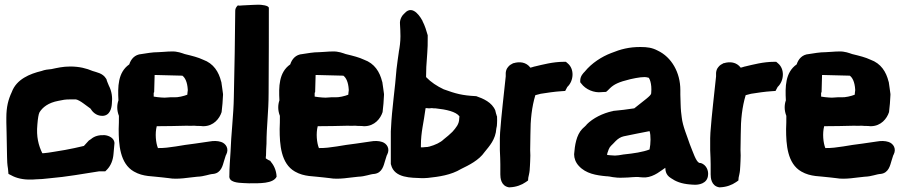

<svg xmlns="http://www.w3.org/2000/svg" viewBox="-20 -767 3833 817"><path d="M7 -246 8 -204 10 -99C10 -84 11 -66 14 -49L16 -27L28 -21C49 -9 79 -2 111 -3H119L134 -4C149 -4 170 -6 187 -8C269 -15 329 -27 402 -38H428L436 -46C452 -63 461 -86 463 -112L467 -157V-160C465 -179 445 -190 425 -192C401 -193 382 -188 367 -175L358 -169L337 -146C306 -139 286 -134 257 -129C230 -125 191 -117 165 -115H160C144 -148 134 -185 139 -237C141 -263 144 -281 148 -289C161 -310 185 -330 229 -338C247 -342 258 -344 278 -344H303C310 -343 323 -336 335 -327C343 -321 356 -312 365 -305C372 -293 388 -274 415 -274C449 -274 455 -309 456 -326C459 -352 456 -378 443 -403C438 -416 435 -421 433 -430L431 -433C417 -456 391 -459 374 -465C348 -476 318 -484 279 -484C247 -484 223 -478 199 -473C185 -472 170 -470 157 -465C107 -453 50 -430 30 -375C15 -343 7 -312 7 -266Z M484 -340C477 -320 477 -297 486 -274C486 -255 486 -236 485 -218V-217C485 -153 490 -71 550 -37C590 -14 629 -18 672 -12L698 -9C736 -2 784 -12 819 -15C850 -16 869 -26 888 -27C922 -31 928 -65 933 -81C937 -91 940 -107 943 -110C955 -134 942 -156 921 -163C906 -168 888 -168 872 -165C857 -163 837 -160 810 -156C753 -150 701 -136 652 -137C643 -159 639 -199 647 -230H649C677 -230 744 -231 774 -232C783 -232 793 -231 807 -232C815 -231 823 -231 828 -231C832 -231 836 -231 843 -230H847C889 -231 914 -262 923 -290C926 -314 928 -338 929 -363V-367C927 -385 924 -401 922 -417V-418L921 -420C911 -461 889 -497 844 -513C823 -523 799 -529 766 -537C754 -541 735 -549 710 -548C690 -548 667 -545 654 -545C627 -545 603 -540 582 -537C553 -535 537 -515 530 -493C481 -459 481 -397 484 -340ZM634 -356V-372L636 -375L638 -448L756 -445C767 -437 777 -419 779 -386V-382C778 -378 778 -372 777 -364C762 -358 737 -352 720 -353C696 -354 684 -350 669 -352H668C655 -353 645 -354 634 -356Z M956 -20C952 9 993 11 1016 12C1023 12 1031 13 1039 13C1085 13 1142 15 1157 -15C1156 -43 1144 -66 1132 -79L1131 -82C1124 -85 1120 -87 1111 -93C1111 -97 1111 -102 1112 -106V-108C1112 -123 1113 -139 1114 -156V-157C1114 -229 1123 -289 1123 -372C1124 -507 1124 -641 1124 -733C1124 -744 1092 -747 1080 -747C1069 -747 1053 -746 1012 -744L999 -743L992 -744C986 -738 981 -731 981 -722C980 -607 978 -477 975 -353C974 -280 963 -190 961 -121C959 -90 956 -52 956 -20Z M1169 -340C1162 -320 1162 -297 1171 -274C1171 -255 1171 -236 1170 -218V-217C1170 -153 1175 -71 1235 -37C1275 -14 1314 -18 1357 -12L1383 -9C1421 -2 1469 -12 1504 -15C1535 -16 1554 -26 1573 -27C1607 -31 1613 -65 1618 -81C1622 -91 1625 -107 1628 -110C1640 -134 1627 -156 1606 -163C1591 -168 1573 -168 1557 -165C1542 -163 1522 -160 1495 -156C1438 -150 1386 -136 1337 -137C1328 -159 1324 -199 1332 -230H1334C1362 -230 1429 -231 1459 -232C1468 -232 1478 -231 1492 -232C1500 -231 1508 -231 1513 -231C1517 -231 1521 -231 1528 -230H1532C1574 -231 1599 -262 1608 -290C1611 -314 1613 -338 1614 -363V-367C1612 -385 1609 -401 1607 -417V-418L1606 -420C1596 -461 1574 -497 1529 -513C1508 -523 1484 -529 1451 -537C1439 -541 1420 -549 1395 -548C1375 -548 1352 -545 1339 -545C1312 -545 1288 -540 1267 -537C1238 -535 1222 -515 1215 -493C1166 -459 1166 -397 1169 -340ZM1319 -356V-372L1321 -375L1323 -448L1441 -445C1452 -437 1462 -419 1464 -386V-382C1463 -378 1463 -372 1462 -364C1447 -358 1422 -352 1405 -353C1381 -354 1369 -350 1354 -352H1353C1340 -353 1330 -354 1319 -356Z M1643 -69 1644 -66C1658 -8 1732 -11 1773 -9C1782 -9 1791 -9 1801 -10C1848 -15 1899 -22 1942 -48C1975 -64 2018 -85 2042 -120C2062 -145 2089 -173 2092 -220C2094 -227 2095 -235 2095 -243C2095 -249 2096 -259 2095 -270V-272L2094 -273C2093 -278 2092 -280 2091 -283L2088 -295V-296C2074 -332 2035 -348 2006 -358H2003C1947 -361 1920 -368 1868 -387C1840 -400 1813 -418 1794 -438C1794 -439 1793 -439 1793 -440C1793 -450 1794 -465 1794 -482C1796 -522 1801 -560 1800 -605V-617C1795 -635 1788 -658 1778 -677V-678C1774 -685 1739 -752 1702 -711C1692 -703 1680 -685 1682 -665C1683 -648 1684 -630 1684 -613C1684 -589 1681 -567 1677 -546V-545C1674 -523 1670 -498 1667 -471V-470C1662 -399 1647 -298 1644 -225L1643 -208ZM1771 -140V-148C1771 -206 1783 -244 1791 -307H1795L1805 -306H1806C1811 -306 1814 -307 1817 -307C1823 -306 1827 -306 1833 -306C1880 -301 1920 -292 1935 -272C1935 -271 1934 -266 1934 -262C1934 -239 1920 -223 1905 -206C1895 -196 1882 -185 1868 -174C1855 -161 1832 -150 1806 -143H1805C1803 -142 1796 -141 1789 -141C1785 -141 1781 -140 1780 -140Z M2107 -128C2108 -105 2109 -85 2109 -68V-25C2109 -11 2111 24 2145 30H2150C2176 29 2200 20 2217 8L2227 1L2228 -11C2229 -17 2233 -31 2234 -44V-46C2234 -51 2236 -69 2236 -81C2237 -98 2237 -113 2236 -129C2237 -153 2236 -170 2237 -195C2237 -259 2243 -312 2258 -362C2265 -364 2271 -365 2281 -368C2307 -372 2338 -377 2370 -379L2385 -380L2394 -397C2422 -423 2425 -474 2395 -498L2388 -504H2379C2333 -504 2289 -492 2255 -484H2254C2247 -482 2242 -480 2237 -479C2219 -503 2191 -506 2165 -498H2163L2162 -497C2156 -494 2148 -490 2142 -482C2135 -474 2133 -466 2132 -457V-442C2124 -363 2114 -285 2108 -203L2107 -179Z M2423 -110C2423 -94 2429 -76 2443 -61C2473 -28 2517 -21 2560 -17H2563C2576 -17 2592 -9 2633 -11C2659 -11 2686 -16 2703 -13C2712 -12 2719 -12 2725 -12H2727C2765 -15 2795 -43 2811 -53C2812 -46 2810 -24 2835 -9C2855 5 2879 15 2917 18H2919C2920 18 2924 19 2934 19C2950 20 2991 16 2993 -23C2995 -41 2986 -65 2963 -73L2955 -74C2941 -81 2930 -117 2915 -154C2904 -188 2885 -230 2881 -267L2878 -292C2876 -310 2876 -343 2875 -364V-384C2875 -458 2838 -524 2778 -552C2755 -564 2735 -567 2705 -567C2657 -567 2622 -558 2580 -541C2541 -526 2498 -499 2468 -462C2462 -456 2449 -443 2449 -424V-417L2453 -412C2472 -386 2508 -371 2540 -375L2559 -376L2566 -382L2576 -392C2593 -408 2612 -418 2662 -430C2693 -437 2723 -442 2736 -437H2738L2740 -436C2742 -436 2755 -414 2751 -371V-370C2751 -360 2721 -340 2679 -306C2649 -301 2619 -298 2589 -295L2588 -294H2586C2545 -285 2504 -265 2476 -237V-236C2470 -230 2465 -225 2459 -220V-219H2458C2432 -192 2426 -148 2423 -111ZM2563 -108C2563 -111 2565 -118 2570 -131C2576 -146 2582 -147 2600 -167C2610 -177 2621 -184 2634 -187C2671 -195 2709 -202 2744 -209C2750 -191 2749 -156 2744 -131C2716 -120 2675 -114 2636 -110H2635C2619 -107 2605 -105 2597 -105C2586 -106 2573 -106 2563 -108Z M3002 -128C3003 -105 3004 -85 3004 -68V-25C3004 -11 3006 24 3040 30H3045C3071 29 3095 20 3112 8L3122 1L3123 -11C3124 -17 3128 -31 3129 -44V-46C3129 -51 3131 -69 3131 -81C3132 -98 3132 -113 3131 -129C3132 -153 3131 -170 3132 -195C3132 -259 3138 -312 3153 -362C3160 -364 3166 -365 3176 -368C3202 -372 3233 -377 3265 -379L3280 -380L3289 -397C3317 -423 3320 -474 3290 -498L3283 -504H3274C3228 -504 3184 -492 3150 -484H3149C3142 -482 3137 -480 3132 -479C3114 -503 3086 -506 3060 -498H3058L3057 -497C3051 -494 3043 -490 3037 -482C3030 -474 3028 -466 3027 -457V-442C3019 -363 3009 -285 3003 -203L3002 -179Z M3324 -340C3317 -320 3317 -297 3326 -274C3326 -255 3326 -236 3325 -218V-217C3325 -153 3330 -71 3390 -37C3430 -14 3469 -18 3512 -12L3538 -9C3576 -2 3624 -12 3659 -15C3690 -16 3709 -26 3728 -27C3762 -31 3768 -65 3773 -81C3777 -91 3780 -107 3783 -110C3795 -134 3782 -156 3761 -163C3746 -168 3728 -168 3712 -165C3697 -163 3677 -160 3650 -156C3593 -150 3541 -136 3492 -137C3483 -159 3479 -199 3487 -230H3489C3517 -230 3584 -231 3614 -232C3623 -232 3633 -231 3647 -232C3655 -231 3663 -231 3668 -231C3672 -231 3676 -231 3683 -230H3687C3729 -231 3754 -262 3763 -290C3766 -314 3768 -338 3769 -363V-367C3767 -385 3764 -401 3762 -417V-418L3761 -420C3751 -461 3729 -497 3684 -513C3663 -523 3639 -529 3606 -537C3594 -541 3575 -549 3550 -548C3530 -548 3507 -545 3494 -545C3467 -545 3443 -540 3422 -537C3393 -535 3377 -515 3370 -493C3321 -459 3321 -397 3324 -340ZM3474 -356V-372L3476 -375L3478 -448L3596 -445C3607 -437 3617 -419 3619 -386V-382C3618 -378 3618 -372 3617 -364C3602 -358 3577 -352 3560 -353C3536 -354 3524 -350 3509 -352H3508C3495 -353 3485 -354 3474 -356Z"/></svg>

Font: Vapor
Style: Blk
Weight: 900
Foundry: Cannot Into Space Fonts
Version: Version 0.179